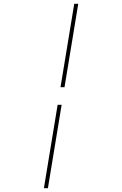

<svg xmlns="http://www.w3.org/2000/svg" viewBox="-20 -843 640 1006"><path d="M297 -386 369 -823H390L318 -386ZM210 143 282 -294H303L231 143Z"/></svg>

Font: Iosevka Curly Thin Extended
Style: Italic
Weight: 100
Width: 7
Italic angle: -9°
Monospace: yes
Designer: Belleve Invis
Foundry: Belleve Invis
Version: Version 11.1.0; ttfautohint (v1.8.3)